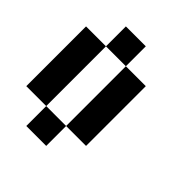

<svg xmlns="http://www.w3.org/2000/svg" viewBox="-176 -739 852 852"><g transform="rotate(45 250.0 -312.5)"><path d="M0 -125V-500H125V-125ZM125 -125H250V0H125ZM125 -500V-625H250V-500ZM250 -125V-500H375V-125Z"/></g></svg>

Font: GalmuriMono7 Regular
Style: Regular
Weight: 400
Designer: Lee Minseo (quiple)
Version: Version 2.399;hotconv 1.1.1;makeotfexe 2.6.0 DEVELOPMENT